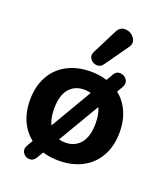

<svg xmlns="http://www.w3.org/2000/svg" viewBox="-151 -878 885 1035"><g transform="rotate(20 292.0 -361.0)"><path d="M35.1 -245Q35.1 -322.8 66.7 -380.5Q98.2 -438.2 156.4 -469.3Q214.7 -500.4 291.8 -500.4Q368.9 -500.4 427.2 -469.3Q485.4 -438.2 517.2 -380.4Q549.1 -322.5 549.1 -245.4Q549.1 -167.2 517.2 -109.5Q485.4 -51.8 427.2 -20.7Q368.9 10.4 291.8 10.4Q214.7 10.4 156.4 -20.7Q98.2 -51.8 66.7 -109.5Q35.1 -167.2 35.1 -245ZM410.8 -245.6Q410.8 -320.1 378.8 -358.5Q346.9 -396.8 291.7 -396.8Q236.8 -396.8 205.1 -358.5Q173.4 -320.1 173.4 -245.6Q173.4 -171.1 205.2 -132.1Q237 -93.2 291.9 -93.2Q346.9 -93.2 378.8 -132.1Q410.8 -171.1 410.8 -245.6ZM105.4 -9 408.5 -526Q421.5 -548.5 445.2 -546.4Q468.9 -544.3 481.7 -524.5Q494.4 -504.8 480.6 -480.6L176.5 35.4Q162.9 57.7 139.5 56.6Q116 55.5 103.4 35.4Q90.8 15.4 105.4 -9ZM269.4 -604.1 342.2 -747.8Q357.6 -779.7 390.2 -777.7Q422.7 -775.7 440.9 -749.2Q459 -722.7 438.8 -695.1L344.2 -561.4Q330.6 -541.6 307.7 -543.4Q284.9 -545.2 271.6 -563.5Q258.4 -581.9 269.4 -604.1Z"/></g></svg>

Font: SN Pro Thin
Style: Regular
Weight: 200
Designer: Tobias Whetton
Foundry: Supernotes
Version: Version 1.003;Glyphs 3.3 (3324)